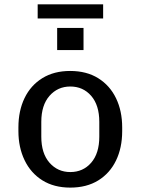

<svg xmlns="http://www.w3.org/2000/svg" viewBox="-20 -844 640 874"><path d="M300 10Q225.8 10 172.9 -23.1Q120 -56.2 91.9 -114.8Q63.8 -173.2 63.8 -247.2V-263.8Q63.8 -339.8 91.9 -397.8Q120 -455.8 173 -488.4Q226 -521 299.2 -521Q374.2 -521 427.2 -487.9Q480.2 -454.8 508.2 -396.8Q536.2 -338.8 536.2 -263.8V-247.2Q536.2 -171.2 508.1 -113.2Q480 -55.2 427.1 -22.6Q374.2 10 300 10ZM300 -60.8Q358 -60.8 395 -103.2Q432 -145.8 432 -221.8V-289.2Q432 -365.2 395 -407.8Q358 -450.2 300 -450.2Q242.8 -450.2 205.4 -407.8Q168 -365.2 168 -289.2V-221.8Q168 -145.8 205.4 -103.2Q242.8 -60.8 300 -60.8ZM151.5 -760V-824.2H449.5V-760ZM240.2 -616.2V-716.8H360.2V-616.2Z"/></svg>

Font: Chivo Mono Medium
Style: Regular
Weight: 500
Monospace: yes
Designer: Hector Gatti
Foundry: Omnibus-Type
Version: Version 1.008